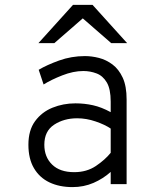

<svg xmlns="http://www.w3.org/2000/svg" viewBox="-20 -752 656 784"><path d="M276 12Q222.5 12 182 -7.2Q141.5 -26.5 118.8 -65Q96 -103.5 96 -161Q96 -220 123.2 -257.2Q150.5 -294.5 194.2 -312.2Q238 -330 288 -330Q325 -330 359.8 -322.2Q394.5 -314.5 432 -294V-337Q432 -388.5 416 -415.5Q400 -442.5 374.2 -452.2Q348.5 -462 320 -462Q279.5 -462 234.2 -444.2Q189 -426.5 158 -407L138 -467Q170.5 -486.5 221 -504.8Q271.5 -523 327 -523Q354.5 -523 384 -515.5Q413.5 -508 439.2 -488.8Q465 -469.5 481 -435Q497 -400.5 497 -346V0H432V-50Q401.5 -22.5 361.8 -5.2Q322 12 276 12ZM283 -49Q334 -49 371.5 -74.2Q409 -99.5 432 -128V-227Q407.5 -243.5 370 -256.2Q332.5 -269 295 -269Q241 -269 201 -242.8Q161 -216.5 161 -161Q161 -111 192.8 -80Q224.5 -49 283 -49ZM137 -576 278 -732H358L499 -576H434L318 -677L202 -576Z"/></svg>

Font: Overpass Mono Light Light
Style: Regular
Weight: 300
Monospace: yes
Version: Version 4.000